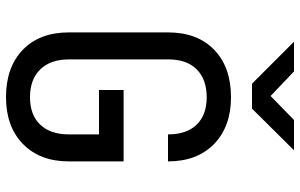

<svg xmlns="http://www.w3.org/2000/svg" viewBox="-200 -790 1000 640"><g transform="rotate(90 300.0 -470.0)"><path d="M304 10Q204 10 146 -46Q88 -102 88 -200V-530Q88 -628 146 -684Q204 -740 304 -740Q402 -740 460 -683.5Q518 -627 518 -530H428Q428 -592 395.5 -625.5Q363 -659 304 -659Q245 -659 211.5 -626Q178 -593 178 -531V-200Q178 -138 211.5 -104Q245 -70 304 -70Q363 -70 395.5 -104Q428 -138 428 -200V-300H280V-382H518V-200Q518 -103 460 -46.5Q402 10 304 10ZM259 -810 119 -950H218L300 -872L380 -950H481L342 -810Z"/></g></svg>

Font: JetBrains Mono NL
Style: Regular
Weight: 400
Monospace: yes
Designer: Philipp Nurullin, Konstantin Bulenkov
Foundry: JetBrains
Version: Version 2.305; ttfautohint (v1.8.4.7-5d5b)